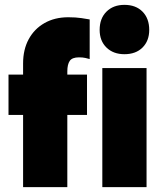

<svg xmlns="http://www.w3.org/2000/svg" viewBox="-20 -770 667 790"><path d="M75 0V-509Q75 -566 98 -608.5Q121 -651 163 -675Q205 -699 261 -699Q292 -699 315 -695.5Q338 -692 349 -690V-527Q342 -529 331.5 -531.5Q321 -534 305 -534Q277 -534 267 -519.5Q257 -505 257 -476V0ZM338 -297H15V-463H338ZM583 0H401V-490H583ZM390 -647Q390 -694 418 -722Q446 -750 492 -750Q539 -750 566.5 -722Q594 -694 594 -647Q594 -602 566.5 -574.5Q539 -547 492 -547Q446 -547 418 -574.5Q390 -602 390 -647Z"/></svg>

Font: Gabarito Black
Style: Regular
Weight: 900
Designer: Leandro Assis / Alvaro Franca / Felipe Casaprima
Foundry: Naipe Foundry
Version: Version 1.000